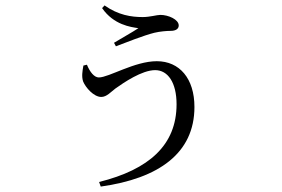

<svg xmlns="http://www.w3.org/2000/svg" viewBox="-20 -611 1040 709"><path d="M301 -372 288 -369C284 -347 281 -328 287 -310C296 -288 326 -253 354 -253C374 -253 390 -272 406 -284C437 -306 504 -352 553 -352C600 -352 632 -306 632 -226C632 -75 530 15 346 61L352 78C566 48 698 -45 698 -216C698 -321 643 -385 559 -385C477 -385 382 -325 345 -325C328 -325 312 -345 301 -372ZM357 -581C400 -519 463 -511 491 -507C469 -492 432 -472 401 -453L408 -440C445 -454 510 -480 550 -490C571 -495 596 -497 610 -497C630 -497 640 -505 640 -517C640 -539 602 -556 572 -556C559 -556 534 -548 507 -548C465 -548 417 -555 366 -591Z"/></svg>

Font: Harano Aji Mincho TW
Style: Regular
Weight: 400
Foundry: Masamichi Hosoda
Version: HaranoAjiMinchoTW-Regular version 20230610;ttx 4.39.4